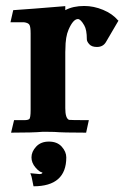

<svg xmlns="http://www.w3.org/2000/svg" viewBox="-20 -450 425 652"><path d="M93.8 182.6 90.3 165.5Q89.4 159.2 88.4 156Q87.4 152.8 87.4 152.3H87.9L83 138.2L113.8 141.1Q124 141.1 124 135.7Q114.3 134.8 100.6 118.9Q86.9 103 86.9 84.5Q86.9 64.9 102.8 47.9Q118.7 30.8 146 30.8Q174.3 30.8 189.7 48.1Q205.1 65.4 205.1 84.5Q205.1 182.6 93.8 182.6ZM272.5 0.5Q192.9 0.5 164.6 -2Q154.3 -2.4 139.6 -2.4H124Q92.3 0.5 17.6 0.5L27.8 -42H62.5Q74.7 -42 79.3 -45.7Q84 -49.3 84 -76.7V-336.4Q84 -358.4 80.1 -365.5Q76.2 -372.6 61 -374.5H15.6L24.9 -415.5Q84.5 -419.4 201.7 -429.2V-415.5Q228 -429.7 266.1 -429.7Q298.3 -429.7 330.1 -416.5Q361.8 -403.3 380.4 -381.3L382.3 -379.9L339.4 -306.6Q329.6 -290.5 309.1 -290.5Q291.5 -290.5 283.2 -299.8Q274.9 -309.1 274.9 -316.4Q274.9 -349.1 266.1 -363.8Q253.9 -385.3 244.6 -385.3Q228.5 -385.3 212.9 -349.6Q202.1 -325.2 202.1 -283.2Q202.1 -277.8 201.7 -273.4V-82.5Q201.7 -48.3 214.4 -43Q218.3 -42 281.7 -42Z"/></svg>

Font: Quaaykop
Style: Bold
Weight: 700
Designer: Tup Wanders
Foundry: Free font, DO NOT SELL
Version: Version 1.00;July 31, 2023;FontCreator 11.5.0.2430 64-bit